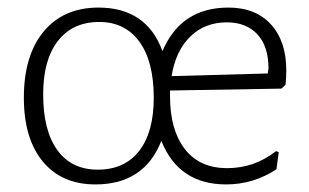

<svg xmlns="http://www.w3.org/2000/svg" viewBox="-20 -481 817 507"><path d="M240 -461Q367 -461 409 -346Q458 -461 583 -461Q655 -461 695.5 -416.5Q736 -372 736 -295Q736 -277 734 -257L723 -247L429 -242V-226Q429 -138 468 -87.5Q507 -37 580 -37Q652 -37 709 -82L716 -79L710 -34Q649 6 577 6Q452 6 406 -109Q361 6 232 6Q143 6 93 -54.5Q43 -115 43 -223Q43 -335 95.5 -398Q148 -461 240 -461ZM242 -423Q172 -423 133 -373Q94 -323 94 -232Q94 -136 131.5 -84.5Q169 -33 238 -33Q309 -33 347.5 -82.5Q386 -132 386 -223Q386 -319 348 -371Q310 -423 242 -423ZM579 -422Q521 -422 482.5 -384.5Q444 -347 433 -280L687 -287L689 -300Q689 -359 659.5 -390.5Q630 -422 579 -422Z"/></svg>

Font: Alegreya Sans Light
Style: Regular
Weight: 300
Designer: Juan Pablo del Peral
Foundry: Huerta Tipografica
Version: Version 2.007